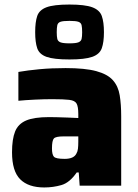

<svg xmlns="http://www.w3.org/2000/svg" viewBox="-20 -818 606 846"><path d="M175 8Q105 8 69 -28Q33 -64 33 -147Q33 -205 46.5 -238.5Q60 -272 95 -287Q130 -302 196 -302Q208 -302 230.5 -301.5Q253 -301 278.5 -300Q304 -299 325 -298V-316Q325 -348 317.5 -361.5Q310 -375 285.5 -378Q261 -381 210 -381Q175 -381 133.5 -379Q92 -377 61 -374V-501Q101 -508 154 -513Q207 -518 269 -518Q355 -518 404.5 -504.5Q454 -491 477.5 -464.5Q501 -438 507.5 -398Q514 -358 514 -305V0H331L327 -58H318Q287 -13 250.5 -2.5Q214 8 175 8ZM265 -118Q306 -118 317 -142Q322 -150 323.5 -163Q325 -176 325 -193V-217H260Q226 -217 217.5 -208Q209 -199 209 -164Q209 -137 217.5 -127.5Q226 -118 265 -118ZM286 -556Q217 -556 185 -567.5Q153 -579 144 -605.5Q135 -632 135 -676Q135 -721 144 -747.5Q153 -774 185 -786Q217 -798 286 -798Q354 -798 386.5 -786Q419 -774 428.5 -747.5Q438 -721 438 -676Q438 -632 428.5 -605.5Q419 -579 386.5 -567.5Q354 -556 286 -556ZM286 -627Q314 -627 325.5 -631.5Q337 -636 339.5 -646.5Q342 -657 342 -676Q342 -696 339.5 -707Q337 -718 325.5 -722Q314 -726 286 -726Q258 -726 246.5 -722Q235 -718 232.5 -707Q230 -696 230 -676Q230 -657 232.5 -646.5Q235 -636 246.5 -631.5Q258 -627 286 -627Z"/></svg>

Font: Saira ExtraBold
Style: Regular
Weight: 800
Designer: Hector Gatti with collaboration of the Omnibus-Type team
Foundry: Omnibus-Type
Version: Version 1.100; ttfautohint (v1.8.3)